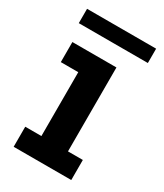

<svg xmlns="http://www.w3.org/2000/svg" viewBox="-139 -579 546 638"><g transform="rotate(30 134.0 -259.5)"><path d="M21 0V-77H83V-322H16V-399H185V-77H242V0ZM3 -464V-519H268V-464Z"/></g></svg>

Font: Rokkitt SemiBold SemiBold
Style: Regular
Weight: 600
Version: Version 3.103